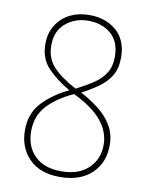

<svg xmlns="http://www.w3.org/2000/svg" viewBox="-83 -785 666 856"><g transform="rotate(10 250.0 -357.0)"><path d="M247 10Q157 10 107.5 -40Q58 -90 58 -169Q58 -246 105 -295.5Q152 -345 222 -378Q161 -413 121 -455Q81 -497 81 -563Q81 -612 103.5 -648.5Q126 -685 165 -704.5Q204 -724 253 -724Q328 -724 376 -681.5Q424 -639 424 -561Q424 -512 404 -479Q384 -446 350 -422Q316 -398 276 -377Q320 -354 358 -324.5Q396 -295 419 -256.5Q442 -218 442 -168Q442 -88 390 -39Q338 10 247 10ZM248 -390Q290 -411 323.5 -433Q357 -455 376.5 -485Q396 -515 396 -560Q396 -628 355.5 -663Q315 -698 252 -698Q193 -698 150.5 -662.5Q108 -627 108 -562Q108 -503 143.5 -465Q179 -427 248 -390ZM248 -16Q328 -16 371.5 -58Q415 -100 415 -165Q415 -222 375 -272Q335 -322 246 -365Q171 -331 128.5 -284.5Q86 -238 86 -170Q86 -99 129 -57.5Q172 -16 248 -16Z"/></g></svg>

Font: Noto Sans Devanagari UI SemiCondensed Thin
Style: Regular
Weight: 100
Width: 4
Designer: Jelle Bosma - Monotype Design Team
Foundry: Monotype Imaging Inc.
Version: Version 2.004